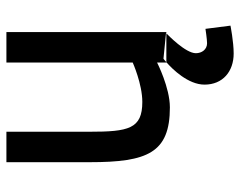

<svg xmlns="http://www.w3.org/2000/svg" viewBox="-95 -444 749 599"><g transform="rotate(-90 279.5 -144.5)"><path d="M384 -499V-105C384 -105 317 -75 261 -75C177 -75 168 -118 168 -240V-499H73V-239C73 -59 102 11 244 11C306 11 384 -29 384 -29V0H385C391 -6 396 -9 396 -9L477 -1C477 -1 476 0 475 0H479V-499ZM489 122C489 122 456 127 444 127C425 127 413 111 413 92C413 60 469 6 475 0H385C363 19 315 68 315 119C315 176 356 210 412 210C449 210 499 200 499 200Z"/></g></svg>

Font: TitilliumText22L
Style: 600 wt
Weight: 600
Designer: Campivisivi
Foundry: Campivisivi
Version: 1.000